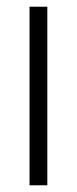

<svg xmlns="http://www.w3.org/2000/svg" viewBox="-20 -552 229 572"><path d="M121 0V-532H68V0Z"/></svg>

Font: Noto Sans Lao Looped ExtraCondensed Light
Style: Regular
Weight: 300
Width: 2
Designer: Mark Frömberg, Ben Mitchell
Foundry: The Fontpad Ltd
Version: Version 1.002